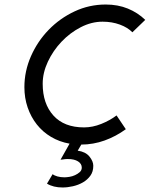

<svg xmlns="http://www.w3.org/2000/svg" viewBox="-20 -630 663 850"><path d="M265 155Q274 155 287 153Q300 151 312 145.5Q324 140 333 132Q342 124 342 112Q342 95 325.5 84.5Q309 74 280 74Q274 74 268.5 74.5Q263 75 258 76Q253 77 248 77L288 6Q243 -2 206 -24Q169 -46 143 -79Q117 -112 102.5 -154Q88 -196 88 -244Q88 -315 117 -381Q146 -447 195.5 -498Q245 -549 310 -579.5Q375 -610 448 -610Q502 -610 546 -592Q590 -574 623 -542L566 -487Q546 -508 511 -521Q476 -534 434 -534Q385 -534 337.5 -509.5Q290 -485 252.5 -445.5Q215 -406 192 -357Q169 -308 169 -259Q169 -171 216.5 -118.5Q264 -66 352 -66Q390 -66 428.5 -81.5Q467 -97 496 -119L537 -58Q493 -26 443 -8Q393 10 340 10L324 37Q359 42 376 63Q393 84 393 104Q393 130 380 148Q367 166 347 177.5Q327 189 303 194.5Q279 200 257 200Q216 200 188 183L213 141Q220 147 234 151Q248 155 265 155Z"/></svg>

Font: Gauge
Style: Oblique
Weight: 400
Italic angle: -80°
Designer: Daniel Pimley
Foundry: Daniel Pimley
Version: Version 2.0